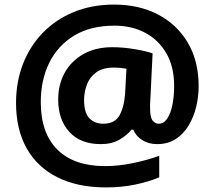

<svg xmlns="http://www.w3.org/2000/svg" viewBox="-20 -734 937 838"><path d="M847 -358Q847 -312 836 -267Q825 -222 802.5 -185Q780 -148 746 -126.5Q712 -105 666 -105Q629 -105 601 -122.5Q573 -140 562 -168H554Q534 -143 500.5 -124Q467 -105 420 -105Q331 -105 282.5 -158.5Q234 -212 234 -299Q234 -366 263 -417.5Q292 -469 345 -498.5Q398 -528 470 -528Q517 -528 567.5 -519.5Q618 -511 646 -501L636 -296Q635 -286 635 -275.5Q635 -265 635 -262Q635 -221 646.5 -207.5Q658 -194 672 -194Q695 -194 710 -216.5Q725 -239 732.5 -276.5Q740 -314 740 -359Q740 -443 706 -501.5Q672 -560 613.5 -591Q555 -622 480 -622Q375 -622 303.5 -578.5Q232 -535 195 -460Q158 -385 158 -288Q158 -153 230.5 -81Q303 -9 439 -9Q497 -9 560 -22Q623 -35 675 -54V40Q627 60 568 72Q509 84 443 84Q319 84 231 40Q143 -4 96.5 -86.5Q50 -169 50 -285Q50 -376 80 -454Q110 -532 166.5 -590.5Q223 -649 302 -681.5Q381 -714 479 -714Q586 -714 669 -671Q752 -628 799.5 -548Q847 -468 847 -358ZM347 -297Q347 -242 370 -218Q393 -194 431 -194Q481 -194 501.5 -230.5Q522 -267 526 -326L532 -434Q521 -436 507 -437.5Q493 -439 476 -439Q429 -439 400.5 -418.5Q372 -398 359.5 -365.5Q347 -333 347 -297Z"/></svg>

Font: Noto Sans Hanifi Rohingya
Style: Regular
Weight: 400
Designer: Monotype Design Team and DaltonMaag
Foundry: Google LLC
Version: Version 2.101